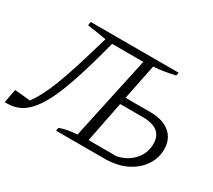

<svg xmlns="http://www.w3.org/2000/svg" viewBox="-142 -878 1237 1114"><g transform="rotate(30 476.5 -321.0)"><path d="M-18 5 0 -86 104 -76Q150 -137 192 -246Q234 -355 285 -532L306 -603L178 -623L182 -647H771L767 -626Q732 -618 696 -612Q660 -606 625 -604L577 -367H743Q826 -367 873.5 -328Q921 -289 921 -219Q921 -162 888.5 -112Q856 -62 794 -31Q732 0 646 0H323L327 -21Q369 -38 442 -43L562 -599H353Q307 -422 266.5 -303.5Q226 -185 183.5 -116Q141 -47 92.5 -19Q44 9 -18 5ZM514 -47H701Q768 -61 809.5 -107Q851 -153 851 -216Q851 -320 720 -320H568Z"/></g></svg>

Font: Piazzolla SC Light
Style: Italic
Weight: 300
Italic angle: -11.3°
Designer: Juan Pablo del Peral
Foundry: Huerta Tipografica
Version: Version 1.330